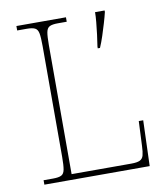

<svg xmlns="http://www.w3.org/2000/svg" viewBox="-81 -782 744 851"><g transform="rotate(-10 291.5 -357.0)"><path d="M50 0V-20H93Q118 -20 130 -26Q142 -32 145.5 -51Q149 -70 149 -108V-606Q149 -645 145.5 -663.5Q142 -682 130 -688Q118 -694 93 -694H50V-714H273V-694H233Q208 -694 196 -688Q184 -682 180.5 -663.5Q177 -645 177 -606V-25H446Q472 -25 484.5 -31Q497 -37 501 -52Q505 -67 506 -94L511 -205H531L524 0ZM388 -562Q392 -587 395.5 -615Q399 -643 401.5 -669.5Q404 -696 404 -714H447V-707Q442 -686 434 -659Q426 -632 417 -604.5Q408 -577 398 -554H388Z"/></g></svg>

Font: Noto Serif Khmer Thin
Style: Regular
Weight: 250
Version: Version 2.003